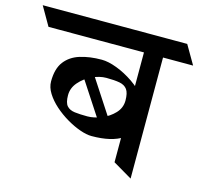

<svg xmlns="http://www.w3.org/2000/svg" viewBox="-152 -766 941 888"><g transform="rotate(15 318.0 -322.5)"><path d="M275.9 -484.4Q307.1 -484.4 348.6 -468.8Q390.1 -453.1 429.7 -426Q469.2 -398.9 495.4 -364Q521.5 -329.1 521.5 -290.5Q521.5 -200.7 469.2 -165.8Q417 -130.9 320.8 -130.9Q296.9 -130.9 264.9 -142.1Q232.9 -153.3 199.7 -172.9Q166.5 -192.4 138.2 -217.5Q109.9 -242.7 92.3 -270.8Q74.7 -298.8 74.7 -327.1Q74.7 -387.7 100.8 -421.9Q127 -456.1 172.4 -470.2Q217.8 -484.4 275.9 -484.4ZM317.9 -408.7Q285.2 -408.7 250.2 -392.3Q215.3 -376 191.2 -348.1Q167 -320.3 167 -285.6Q167 -250 179.9 -235.1Q192.9 -220.2 217.8 -217Q242.7 -213.9 278.3 -213.9Q310.1 -213.9 345.5 -228.3Q380.9 -242.7 405.5 -268.8Q430.2 -294.9 430.2 -330.1Q430.2 -366.2 418.2 -382.8Q406.2 -399.4 381.6 -404.1Q356.9 -408.7 317.9 -408.7ZM353.5 -173.3 192.9 -418.9 237.3 -441.4 397.9 -195.3ZM381.3 -657.2 433.1 -567.4H-2L-53.7 -657.2ZM638.2 -657.2 690.4 -567.4H238.8L186 -657.2ZM455.1 -41.5V-657.2H546.4V12.2Z"/></g></svg>

Font: Annapurna SIL
Style: Bold
Weight: 700
Designer: Peter Martin, Annie Olsen
Foundry: SIL International
Version: Version 2.000